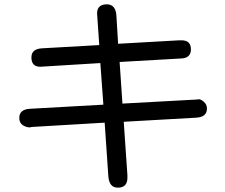

<svg xmlns="http://www.w3.org/2000/svg" viewBox="-20 -820 1040 886"><path d="M524 46Q484 46 480 -6L463 -254L125 -234L123 -233Q110 -230 93 -238Q69 -249 69 -276Q69 -315 118 -318L457 -337L443 -529L166 -512Q125 -512 125 -555Q125 -594 173 -597L438 -612L429 -743L428 -758Q428 -800 473 -800Q513 -800 517 -750L525 -618L807 -634H818Q861 -634 861 -592Q861 -551 813 -550L532 -534L545 -342L893 -361L895 -362H897Q908 -362 921.5 -349.5Q935 -337 935 -319Q935 -280 886 -277L551 -258L568 -11V0Q568 46 524 46Z"/></svg>

Font: Huninn
Style: Regular
Weight: 400
Designer: justfont
Foundry: justfont
Version: Version 1.003